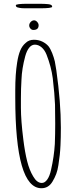

<svg xmlns="http://www.w3.org/2000/svg" viewBox="-20 -978 408 1019"><path d="M61 -460V-500Q61 -584 71 -646Q77 -685 87.5 -710Q98 -735 116 -750Q133 -767 160 -767Q184 -767 204 -757.5Q224 -748 237 -733Q248 -719 257 -696Q266 -673 271 -652L279 -605Q303 -434 303 -302V-299Q303 -249 301 -207Q299 -157 290 -102Q286 -75 278.5 -55Q271 -35 259 -15Q238 21 200 21Q61 21 61 -460ZM251 -77Q267 -147 271 -214Q273 -268 273 -319V-323L272 -423Q270 -477 260 -563Q252 -624 227 -688Q217 -713 200.5 -727Q184 -741 165 -741Q148 -741 135 -725Q122 -709 114 -680Q96 -613 94 -556Q91 -507 91 -455V-406Q91 -339 104 -236Q112 -171 124 -123Q136 -75 156 -42Q176 -7 202 -7Q218 -7 231 -25.5Q244 -44 251 -77ZM135 -843Q135 -853 143 -861.5Q151 -870 161 -870Q170 -870 177.5 -861.5Q185 -853 185 -844Q185 -819 157 -819Q148 -819 141.5 -826.5Q135 -834 135 -843ZM85 -936Q70 -938 66 -943Q64 -947 64 -950Q64 -958 128 -958H184Q219 -958 235 -956Q247 -955 252 -951.5Q257 -948 257 -942Q255 -934 193 -934H136H117Q92 -934 85 -936Z"/></svg>

Font: Amatic SC
Style: Regular
Weight: 400
Designer: Multiple Designers
Foundry: Vernon Adams
Version: Version 2.505